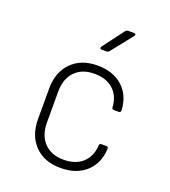

<svg xmlns="http://www.w3.org/2000/svg" viewBox="-143 -889 887 1004"><g transform="rotate(20 300.0 -387.5)"><path d="M309 10Q218 10 165 -44.5Q112 -99 112 -190V-360Q112 -451 165.5 -505.5Q219 -560 309 -560Q397 -560 450 -512Q503 -464 507 -382Q507 -370 495 -370H469Q457 -370 457 -382Q453 -444 414 -479Q375 -514 309 -514Q241 -514 201.5 -473.5Q162 -433 162 -360V-190Q162 -118 201.5 -77Q241 -36 309 -36Q375 -36 414 -71Q453 -106 457 -168Q457 -180 469 -180H495Q507 -180 507 -168Q503 -86 450 -38Q397 10 309 10ZM301 -645Q294 -645 292 -649.5Q290 -654 294 -660L383 -778Q389 -785 398 -785H429Q437 -785 439 -780.5Q441 -776 436 -770L342 -652Q336 -645 327 -645Z"/></g></svg>

Font: Pitagon Sans Mono Thin
Style: Regular
Weight: 100
Monospace: yes
Designer: Travis Tran
Foundry: Pitagon
Version: Version 1.001; ttfautohint (v1.8.4.7-5d5b);gftools[0.9.26]